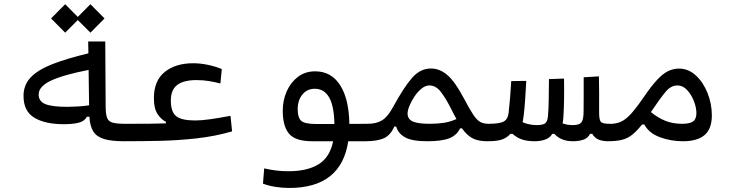

<svg xmlns="http://www.w3.org/2000/svg" viewBox="-20 -681 3556 929"><path d="M288.6 -80.1Q197.8 -80.1 145.8 -111.6Q93.8 -143.1 93.8 -216.8Q93.8 -270.5 129.4 -307.4Q165 -344.2 235.1 -371.3Q305.2 -398.4 407.7 -422.9L406.7 -480.5H489.3L491.2 -162.6Q491.7 -127.9 498.3 -110.6Q504.9 -93.3 525.1 -87.6Q545.4 -82 585.9 -82Q606.4 -82 614.3 -74.2Q622.1 -66.4 622.1 -44.9Q622.1 -21 613.5 -9.3Q605 2.4 580.1 2.4Q518.6 2.4 482.9 -8.5Q447.3 -19.5 431.2 -45.4Q415 -71.3 412.6 -116.2H400.4Q389.6 -95.2 362.1 -87.6Q334.5 -80.1 288.6 -80.1ZM408.7 -342.8Q282.7 -317.9 224.9 -290Q167 -262.2 167 -223.6Q167 -190.9 199 -177.5Q231 -164.1 305.7 -164.1Q326.7 -164.1 356 -165.8Q385.3 -167.5 411.1 -171.4ZM417.5 -522.9 356.4 -584 295.4 -522.9 227.1 -591.8 295.4 -660.6 356.4 -599.1 417.5 -660.6 485.8 -591.8Z M577.6 2.4 585.9 -82Q654.3 -82 698.5 -82.3Q742.7 -82.5 782.7 -84V-91.8Q760.3 -102.5 742.4 -129.2Q724.6 -155.8 724.6 -206.1Q724.6 -290.5 777.1 -332.8Q829.6 -375 914.6 -375Q949.2 -375 986.3 -367.2Q1023.4 -359.4 1053.2 -346.7L1046.4 -277.3Q1019 -284.2 990.7 -288.8Q962.4 -293.5 930.7 -293.5Q868.7 -293.5 837.6 -270Q806.6 -246.6 806.6 -194.3Q806.6 -139.6 832.5 -118.9Q858.4 -98.1 924.8 -98.1Q954.1 -98.1 998 -104.2Q1042 -110.4 1095.2 -120.6L1103 -45.4Q1021 -21.5 931.4 -11.5Q841.8 -1.5 751.7 0.5Q661.6 2.4 577.6 2.4Z M1378.9 228.5Q1346.2 228.5 1312.3 223.1Q1278.3 217.8 1252.4 207.5L1258.3 133.8Q1288.6 140.6 1315.9 144Q1343.3 147.5 1375.5 147.5Q1466.8 147.5 1521.5 113.8Q1576.2 80.1 1591.8 2.4H1491.2Q1409.2 2.4 1378.7 -33.9Q1348.1 -70.3 1348.1 -145Q1348.1 -195.3 1367.2 -238.8Q1386.2 -282.2 1421.4 -309.1Q1456.5 -335.9 1504.9 -335.9Q1582.5 -335.9 1625.5 -269.3Q1668.5 -202.6 1670.4 -81.5L1757.8 -82Q1782.2 -82 1791 -73Q1799.8 -64 1799.8 -39.6Q1799.8 -15.6 1788.1 -6.6Q1776.4 2.4 1752 2.4H1665Q1630.9 228.5 1378.9 228.5ZM1598.1 -81.1Q1596.2 -169.9 1572 -210.7Q1547.9 -251.5 1502.9 -251.5Q1465.8 -251.5 1443.1 -223.6Q1420.4 -195.8 1420.4 -152.8Q1420.4 -110.8 1438 -95.9Q1455.6 -81.1 1509.3 -81.1Q1516.1 -81.1 1523.4 -81.1Q1530.8 -81.1 1538.6 -81.1Q1552.7 -81.1 1567.9 -81.1Q1582.5 -81.1 1598.1 -81.1Z M1749 2.4Q1736.8 2.4 1731.4 -8.1Q1726.1 -18.6 1726.1 -43.9Q1726.1 -61 1733.6 -71.5Q1741.2 -82 1757.8 -82Q1801.8 -82 1829.1 -99.1Q1856.4 -116.2 1881.8 -163.1Q1935.1 -260.7 1974.6 -305.2Q2014.2 -349.6 2064.9 -349.6Q2108.4 -349.6 2145.5 -317.1Q2182.6 -284.7 2225.1 -204.1Q2252.4 -152.3 2269.8 -126.2Q2287.1 -100.1 2303.5 -91.1Q2319.8 -82 2343.8 -82Q2361.3 -82 2369.1 -75.9Q2377 -69.8 2377 -43.9Q2377 -12.2 2366.2 -4.9Q2355.5 2.4 2337.9 2.4Q2292 2.4 2264.9 -12.7Q2237.8 -27.8 2215.3 -60.1H2206.1Q2190.9 -26.9 2154.5 -12.2Q2118.2 2.4 2046.9 2.4Q1974.6 2.4 1940.7 -16.1Q1906.7 -34.7 1897 -68.4H1887.7Q1869.6 -26.4 1836.9 -12Q1804.2 2.4 1749 2.4ZM2188.5 -105Q2182.1 -116.7 2175.3 -129.9Q2168.5 -143.1 2161.1 -157.7Q2134.3 -210 2111.1 -238.8Q2087.9 -267.6 2057.6 -267.6Q2038.6 -267.6 2019.8 -252.4Q2001 -237.3 1985.8 -214.6Q1970.7 -191.9 1961.4 -169.4Q1952.1 -147 1952.1 -132.3Q1952.1 -104 1977.8 -93Q2003.4 -82 2058.1 -82Q2095.7 -82 2127 -86.7Q2158.2 -91.3 2188.5 -105Z M2566.9 2.4Q2533.7 2.4 2508.3 -5.4Q2482.9 -13.2 2460 -33.2H2449.2Q2435.5 -16.6 2411.9 -7.1Q2388.2 2.4 2338.4 2.4L2343.8 -82Q2397.9 -82 2417.7 -93.3Q2437.5 -104.5 2440.9 -134.8Q2444.8 -167.5 2447.8 -205.1Q2450.2 -242.7 2453.6 -288.6L2526.4 -289.6Q2523.9 -244.6 2521.2 -203.1Q2518.6 -161.6 2513.7 -120.1Q2511.7 -104 2508.8 -89.4Q2524.9 -82.5 2542.7 -79.1Q2560.5 -75.7 2576.7 -75.7Q2606.9 -75.7 2618.2 -84.7Q2629.4 -93.8 2631.3 -118.7Q2634.3 -150.4 2635 -199Q2635.7 -247.6 2636.2 -298.3L2709 -300.8Q2710 -251 2709.2 -200.4Q2708.5 -149.9 2705.6 -109.4Q2704.6 -96.7 2702.1 -84Q2725.1 -75.7 2750.5 -75.7Q2782.7 -75.7 2793.2 -88.9Q2803.7 -102.1 2803.7 -141.6Q2803.7 -179.2 2804.2 -217.8Q2804.2 -256.3 2804.2 -307.1L2877.9 -311.5Q2878.9 -269.5 2878.9 -232.9Q2878.9 -195.8 2878.9 -164.1Q2878.9 -156.7 2878.9 -149.9Q2878.9 -142.6 2878.9 -135.7Q2878.9 -103 2886.5 -92.5Q2894 -82 2929.7 -82Q2948.2 -82 2956.3 -71.8Q2964.4 -61.5 2964.4 -45.4Q2964.4 -17.1 2952.9 -7.3Q2941.4 2.4 2923.8 2.4Q2897 2.4 2877.4 -5.1Q2857.9 -12.7 2845.7 -33.2H2835Q2824.2 -12.2 2802.2 -4.9Q2780.3 2.4 2752.9 2.4Q2722.2 2.4 2700 -6.8Q2677.7 -16.1 2662.6 -33.2H2651.9Q2641.1 -13.7 2617.7 -5.6Q2594.2 2.4 2566.9 2.4Z M2920.9 2.4Q2907.7 2.4 2902.1 -8.1Q2896.5 -18.6 2896.5 -44.9Q2896.5 -81.5 2929.7 -81.5Q2960.4 -81.5 2983.9 -91.8Q3007.3 -102.1 3033 -130.1Q3058.6 -158.2 3095.7 -212.4Q3131.8 -265.1 3159.7 -294.9Q3187.5 -324.7 3212.6 -336.9Q3237.8 -349.1 3265.6 -349.1Q3311 -349.1 3346.9 -315.9Q3382.8 -282.7 3403.6 -230.7Q3424.3 -178.7 3424.3 -122.6Q3424.3 -57.6 3389.2 -27.6Q3354 2.4 3285.2 2.4Q3225.1 2.4 3172.4 -17.3Q3119.6 -37.1 3097.7 -78.6H3086.4Q3061.5 -46.9 3039.1 -29.1Q3016.6 -11.2 2989 -4.4Q2961.4 2.4 2920.9 2.4ZM3129.4 -138.7Q3163.6 -110.8 3199.5 -96.4Q3235.4 -82 3280.8 -82Q3317.4 -82 3333.5 -93.5Q3349.6 -105 3349.6 -133.8Q3349.6 -160.2 3337.6 -191.4Q3325.7 -222.7 3304.9 -245.1Q3284.2 -267.6 3257.8 -267.6Q3226.6 -267.6 3201.4 -237.8Q3176.3 -208 3137.7 -150.9Q3133.3 -144 3129.4 -138.7Z"/></svg>

Font: CaskaydiaMono NF SemiLight
Style: Regular
Weight: 350
Designer: Aaron Bell
Foundry: Saja Typeworks
Version: Version 2111.001; ttfautohint (v1.8.4);Nerd Fonts 3.1.1